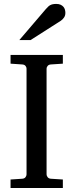

<svg xmlns="http://www.w3.org/2000/svg" viewBox="-20 -948 370 968"><path d="M33.2 0V-43L92.8 -46.9Q103.5 -47.9 108.6 -54.7Q113.8 -61.5 113.8 -68.8V-602.1Q113.8 -609.4 108.6 -615.7Q103.5 -622.1 92.8 -623L33.2 -627V-670.9H296.9V-627L235.8 -623Q225.6 -622.1 220.2 -615.7Q214.8 -609.4 214.8 -602.1V-68.8Q214.8 -61.5 220.2 -54.7Q225.6 -47.9 235.8 -46.9L296.9 -43V0ZM309.6 -883.3Q309.6 -869.6 303 -859.9Q296.4 -850.1 286.6 -843.3L134.3 -746.1H77.6L210.4 -901.4Q216.3 -907.7 221.2 -912.8Q226.1 -918 231.9 -921.4Q237.8 -924.8 245.4 -926.5Q252.9 -928.2 263.7 -928.2Q276.9 -928.2 285.6 -924.1Q294.4 -919.9 299.8 -913.6Q305.2 -907.2 307.4 -899.2Q309.6 -891.1 309.6 -883.3Z"/></svg>

Font: Charis SIL
Style: Regular
Weight: 400
Foundry: SIL International
Version: Version 4.112